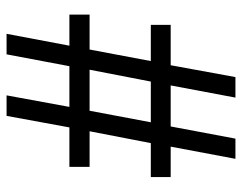

<svg xmlns="http://www.w3.org/2000/svg" viewBox="-98 -656 754 599"><g transform="rotate(-90 279.5 -357.0)"><path d="M83 0 121 -202H26V-264H132L169 -455H58V-518H181L217 -714H281L245 -518H372L409 -714H473L436 -518H533V-455H424L388 -264H501V-202H375L338 0H274L312 -202H184L146 0ZM197 -264H324L361 -455H233Z"/></g></svg>

Font: Noto Nastaliq Urdu Medium
Style: Regular
Weight: 500
Designer: Monotype Design Team (Patrick Giasson: type design, Kamal Mansour: OpenType code, Glenda Bellarosa). Updated by Simon Co
Foundry: Monotype Imaging Inc., Simon Cozens
Version: Version 3.007